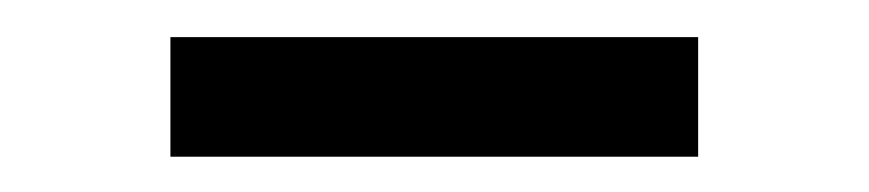

<svg xmlns="http://www.w3.org/2000/svg" viewBox="-20 -679 475 105"><path d="M73.2 -593.3V-658.7H361.8V-593.3Z"/></svg>

Font: Mako
Style: Regular
Weight: 400
Designer: vernon adams
Foundry: vernon adams
Version: Version 1.100; ttfautohint (v1.8.4.7-5d5b);gftools[0.9.33]